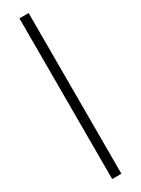

<svg xmlns="http://www.w3.org/2000/svg" viewBox="-289 -858 846 1156"><g transform="rotate(-30 134.5 -279.5)"><path d="M103 -838H167V279H103Z"/></g></svg>

Font: KaiGen Gothic CN Regular
Style: Regular
Weight: 400
Designer: Ryoko NISHIZUKA  (kana & ideographs); Paul D. Hunt (Latin, Greek & Cyrillic); Wenlong ZHANG  (bopomofo); Sandoll Communi
Foundry: Adobe Systems Incorporated
Version: Version 1.002.20150501